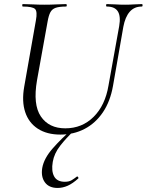

<svg xmlns="http://www.w3.org/2000/svg" viewBox="-20 -645 717 939"><path d="M563 -517.8Q571.2 -566 556.2 -589.5Q541.2 -613 502.4 -613Q498.6 -613 498.8 -619Q499 -625 502.4 -625Q523 -625 544.5 -623.5Q566 -622 591.6 -622Q614.2 -622 635.7 -623.5Q657.2 -625 673.6 -625Q677.6 -625 677.4 -619Q677.2 -613 673.6 -613Q636.8 -613 614.5 -587.6Q592.2 -562.2 583.2 -514L532.6 -224.8Q519.2 -148.8 483.1 -95.6Q447 -42.4 393.8 -14.6Q340.6 13.2 275.4 13.2Q209.2 13.2 164.9 -15.6Q120.6 -44.4 103.2 -96.9Q85.8 -149.4 98.4 -221L155.6 -545.4Q163.6 -588.6 151.6 -600.8Q139.6 -613 91.8 -613Q88.6 -613 88.8 -619Q89 -625 91.6 -625Q114 -625 141 -623.5Q168 -622 196.6 -622Q229.2 -622 256.3 -623.5Q283.4 -625 303 -625Q306.6 -625 306.6 -619Q306.6 -613 303 -613Q270.2 -613 252.3 -606.8Q234.4 -600.6 226.1 -584.6Q217.8 -568.6 212.8 -539.6L161 -252.2Q140.4 -133.6 179.8 -75.5Q219.2 -17.4 299.4 -17.4Q381.2 -17.4 437.8 -73.5Q494.4 -129.6 510.6 -226.8ZM261.8 274.2Q219.6 274.2 199.6 246.8Q179.6 219.4 186.6 176.4Q194.8 129.8 237.6 81Q280.4 32.2 335 -14.8L344 -7.8Q304 29.6 274.4 67.7Q244.8 105.8 238 146.8Q230.4 191 244.7 217.5Q259 244 297.2 244Q317.6 244 330.8 236Q344 228 356.2 218.4Q358.2 216.4 361.7 220.9Q365.2 225.4 363.2 227.4Q335.8 252.4 311.2 263.3Q286.6 274.2 261.8 274.2Z"/></svg>

Font: Cormorant Garamond Light
Style: Italic
Weight: 300
Italic angle: -10°
Designer: Christian Thalmann (Catharsis Fonts)
Foundry: Catharsis Fonts
Version: Version 4.001